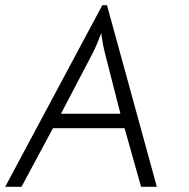

<svg xmlns="http://www.w3.org/2000/svg" viewBox="-41 -723 732 743"><path d="M355 -703H373L566 0H505L441 -227H164L42 0H-21ZM365 -518Q356 -552 351 -595Q333 -547 317 -516L195 -283H425Z"/></svg>

Font: Bellota Text
Style: Italic
Weight: 400
Italic angle: -7.5°
Designer: Kemie Guaida
Foundry: Kemie Guaida
Version: Version 4.001